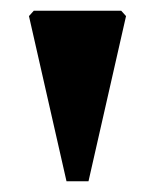

<svg xmlns="http://www.w3.org/2000/svg" viewBox="-20 -752 289 358"><path d="M104 -414 34 -722 43 -732H206L215 -722L145 -414Z"/></svg>

Font: Platypi Light ExtraBold
Style: Regular
Weight: 800
Version: Version 1.200